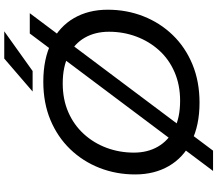

<svg xmlns="http://www.w3.org/2000/svg" viewBox="-78 -848 997 880"><g transform="rotate(-90 420.0 -408.5)"><path d="M389 8Q285 8 211 -29Q137 -66 98.5 -132.5Q60 -199 60 -287Q60 -374 90 -450.5Q120 -527 176 -585Q232 -643 310 -675.5Q388 -708 485 -708Q590 -708 664 -671Q738 -634 776.5 -567.5Q815 -501 815 -413Q815 -326 785 -249.5Q755 -173 699 -115Q643 -57 564.5 -24.5Q486 8 389 8ZM398 -81Q470 -81 529 -106.5Q588 -132 629 -177.5Q670 -223 692 -282Q714 -341 714 -407Q714 -470 687 -517.5Q660 -565 607 -592Q554 -619 477 -619Q404 -619 345.5 -593.5Q287 -568 245.5 -522.5Q204 -477 182 -418Q160 -359 160 -293Q160 -230 187.5 -182.5Q215 -135 267.5 -108Q320 -81 398 -81ZM76 70 706 -770H799L169 70ZM440 -757 591 -887H716L534 -757Z"/></g></svg>

Font: Montserrat Thin Medium
Style: Italic
Weight: 500
Italic angle: -11.3°
Version: Version 9.000